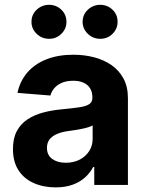

<svg xmlns="http://www.w3.org/2000/svg" viewBox="-20 -785 624 815"><path d="M216.2 10.4Q164.2 10.4 123 -8Q81.8 -26.3 58.4 -62.4Q35 -98.5 35 -152.3Q35 -198 51.5 -228.7Q68 -259.4 96.8 -278.3Q125.6 -297.2 162.4 -307.1Q199.1 -317 239.8 -320.7Q287.3 -325.3 316.4 -329.6Q345.4 -333.9 358.7 -342.9Q372.1 -352 372.1 -369.3V-371.7Q372.1 -394.2 362.5 -410Q352.9 -425.7 334.8 -433.9Q316.7 -442.2 291 -442.2Q263.9 -442.2 244 -434.1Q224.1 -426 211.6 -411.9Q199.1 -397.8 193.9 -379.5L54.1 -390.8Q64.7 -440.6 95.9 -477Q127.1 -513.3 176.7 -533Q226.3 -552.7 291.6 -552.7Q337 -552.7 378.5 -542.1Q420 -531.4 452.6 -509.1Q485.3 -486.7 504.2 -451.7Q523 -416.7 523 -368.2V0H380.1V-76H375.4Q362.1 -50.5 340.2 -31.1Q318.3 -11.7 287.5 -0.7Q256.7 10.4 216.2 10.4ZM259.4 -94.1Q292.8 -94.1 318.4 -107.5Q344 -120.9 358.6 -143.7Q373.2 -166.5 373.2 -194.9V-252.7Q366.4 -248.4 353.9 -244.6Q341.4 -240.8 326 -237.8Q310.6 -234.8 295.6 -232.5Q280.5 -230.3 268.2 -228.5Q241.3 -224.7 221.3 -216.1Q201.4 -207.4 190.3 -193.1Q179.3 -178.8 179.3 -157.4Q179.3 -126.3 201.8 -110.2Q224.3 -94.1 259.4 -94.1ZM188.5 -620.3Q157.5 -620.1 135.5 -641.6Q113.5 -663 113.7 -692.2Q113.5 -722.8 135.5 -743.6Q157.5 -764.4 188.5 -764.6Q219 -764.4 240.6 -743.6Q262.1 -722.8 262.1 -692.2Q262.1 -663 240.6 -641.6Q219 -620.1 188.5 -620.3ZM405.5 -620.3Q374.8 -620.1 352.7 -641.6Q330.7 -663 330.7 -692.2Q330.7 -722.8 352.7 -743.6Q374.8 -764.4 405.5 -764.6Q436.3 -764.4 457.8 -743.6Q479.3 -722.8 479.1 -692.2Q479.3 -663 457.8 -641.6Q436.3 -620.1 405.5 -620.3Z"/></svg>

Font: Inter
Style: Regular
Weight: 400
Designer: Rasmus Andersson
Foundry: rsms
Version: Version 4.000;git-8c9346024